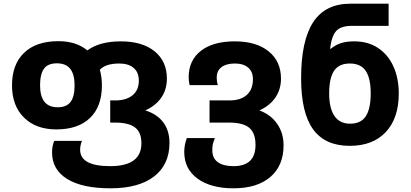

<svg xmlns="http://www.w3.org/2000/svg" viewBox="-20 -780 2225 1040"><path d="M262 46Q262 9 274 -17H424Q414 7 414 31Q414 120 577 120Q746 120 746 -4Q746 -63 711.5 -89.5Q677 -116 603 -116H577V-236H604Q664 -236 698 -264Q732 -292 732 -343Q732 -388 704 -412Q676 -436 626 -436Q552 -436 521 -402Q532 -361 532 -318Q532 -203 467.5 -141Q403 -79 285 -79Q175 -79 110 -143Q45 -207 45 -318Q45 -431 110.5 -494Q176 -557 296 -557Q393 -557 453 -507Q520 -556 634 -556Q751 -556 817.5 -502Q884 -448 884 -354Q884 -295 853.5 -251Q823 -207 767 -182Q831 -162 864.5 -117Q898 -72 898 -6Q898 111 815 175.5Q732 240 578 240Q426 240 344 189.5Q262 139 262 46ZM384 -318Q384 -377 360.5 -407Q337 -437 288 -437Q239 -437 218 -407.5Q197 -378 197 -318Q197 -259 220.5 -229Q244 -199 293 -199Q340 -199 362 -227.5Q384 -256 384 -318Z M978 43Q978 5 992 -32H1144Q1135 -11 1132.5 2.5Q1130 16 1130 34Q1130 77 1160 98.5Q1190 120 1245 120Q1364 120 1364 5Q1364 -59 1330.5 -87.5Q1297 -116 1221 -116H1115V-236H1222Q1284 -236 1317 -266Q1350 -296 1350 -351Q1350 -392 1324 -414Q1298 -436 1252 -436Q1206 -436 1180 -416.5Q1154 -397 1154 -361Q1154 -336 1160 -319H1007Q1002 -339 1002 -362Q1002 -453 1068 -504.5Q1134 -556 1252 -556Q1368 -556 1435 -502Q1502 -448 1502 -354Q1502 -296 1471.5 -251.5Q1441 -207 1385 -182Q1447 -159 1481.5 -109Q1516 -59 1516 7Q1516 117 1444.5 178.5Q1373 240 1245 240Q1122 240 1050 187.5Q978 135 978 43Z M1611 -356Q1611 -560 1676.5 -660Q1742 -760 1878 -760H2085V-640H1886Q1827 -640 1801.5 -612.5Q1776 -585 1768 -516H1772Q1796 -536 1826 -546Q1856 -556 1899 -556Q1975 -556 2029.5 -519Q2084 -482 2112 -418Q2140 -354 2140 -274Q2140 -140 2070 -65Q2000 10 1874 10Q1741 10 1676 -79.5Q1611 -169 1611 -356ZM1988 -274Q1988 -356 1961 -396Q1934 -436 1875 -436Q1816 -436 1789.5 -396.5Q1763 -357 1763 -274Q1763 -194 1791.5 -152Q1820 -110 1876 -110Q1935 -110 1961.5 -150.5Q1988 -191 1988 -274Z"/></svg>

Font: Noto Sans Georgian
Style: Regular
Weight: 600
Designer: Monotype Design team
Foundry: Monotype Imaging Inc.
Version: Version 1.000